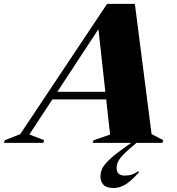

<svg xmlns="http://www.w3.org/2000/svg" viewBox="-105 -735 910 988"><path d="M495 129.5Q495 168.5 537 168.5Q559 168.5 574.2 163Q589.5 157.5 606.5 146L610 152Q564 202.5 535.2 217.5Q506.5 232.5 480 232.5Q443.5 232.5 427.8 216Q412 199.5 412 174Q412 154.5 419.8 135.2Q427.5 116 455.8 88.5Q484 61 545 18L570.5 0H371.5L377 -13.5L461.5 -42.5L441.5 -223.5H164.5L46 -43L122.5 -13.5L117.5 0H-85L-80 -13.5L-1 -44.5L446 -715H589L675 -45L735.5 -13.5L730.5 0H597.5L591 5.5Q551 38.5 530.2 60Q509.5 81.5 502.2 97.5Q495 113.5 495 129.5ZM190 -262.5H437L401.5 -585Z"/></svg>

Font: Newsreader Display ExtraBold
Style: Italic
Weight: 800
Italic angle: -17°
Designer: Hugues Gentile
Foundry: Production Type
Version: Version 1.001